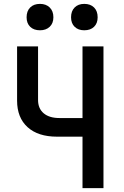

<svg xmlns="http://www.w3.org/2000/svg" viewBox="-20 -969 640 989"><path d="M405 0V-265H274Q176 -265 122 -314Q68 -363 68 -451V-730H176V-454Q176 -410 205 -385.5Q234 -361 286 -361H405V-730H513V0ZM414 -813Q383 -813 364.5 -831Q346 -849 346 -880Q346 -912 364.5 -930.5Q383 -949 414 -949Q446 -949 464.5 -930.5Q483 -912 483 -880Q483 -849 464.5 -831Q446 -813 414 -813ZM186 -813Q154 -813 135.5 -831Q117 -849 117 -880Q117 -912 135.5 -930.5Q154 -949 186 -949Q217 -949 236 -930.5Q255 -912 255 -880Q255 -849 236 -831Q217 -813 186 -813Z"/></svg>

Font: JetBrains Mono SemiBold
Style: Regular
Weight: 472
Monospace: yes
Designer: Philipp Nurullin, Konstantin Bulenkov
Foundry: JetBrains
Version: Version 2.305; ttfautohint (v1.8.4.7-5d5b)